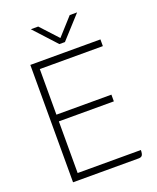

<svg xmlns="http://www.w3.org/2000/svg" viewBox="-160 -982 881 1076"><g transform="rotate(-20 280.0 -443.5)"><path d="M505 -40Q505 -18 499 -9Q493 0 477 0H86V-700H504V-660H128V-388H456V-348H128V-40ZM157 -887H201L296 -784L389 -887H433L312 -754H279Z"/></g></svg>

Font: Krub ExtraLight
Style: Regular
Weight: 275
Designer: Ekaluck Peanpanawate
Foundry: Cadson Demak Co.,Ltd.
Version: Version 1.000; ttfautohint (v1.6)